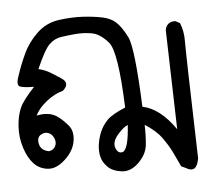

<svg xmlns="http://www.w3.org/2000/svg" viewBox="-41 -307 585 544"><g transform="rotate(-5 252.0 -35.0)"><path d="M466.8 188.5 454.1 182.6Q444.3 161.1 434.6 141.1Q424.8 121.1 408.7 98.6Q392.6 76.2 361.3 56.6Q362.3 89.8 359.4 115.2Q356.4 140.6 333.5 163.1Q310.5 185.5 284.7 182.1Q258.8 178.7 245.1 164.6Q231.4 150.4 228 134.3Q224.6 118.2 227.1 100.6Q229.5 83 236.8 65.4Q244.1 47.9 258.3 33.2Q272.5 18.6 310.5 2.9Q304.7 -157.2 281.2 -184.1Q257.8 -210.9 234.4 -214.8Q210.9 -218.8 188 -216.8Q165 -214.8 146.5 -211.9Q127.9 -209 113.3 -194.8Q98.6 -180.7 75.2 -127Q92.8 -123 107.4 -114.3Q122.1 -105.5 136.7 -95.7Q162.1 -80.1 138.7 -59.6Q115.2 -53.7 91.8 -35.2Q68.4 -16.6 58.6 3.9Q75.2 0 90.8 2Q106.4 3.9 119.6 13.7Q132.8 23.4 147 40Q161.1 56.6 156.7 84.5Q152.3 112.3 127 135.7Q101.6 159.2 77.6 156.7Q53.7 154.3 37.6 137.2Q21.5 120.1 12.2 90.3Q2.9 60.5 4.9 30.3Q6.8 0 16.1 -21.5Q25.4 -43 58.6 -78.1Q32.2 -78.1 20 -82Q7.8 -85.9 16.6 -110.4Q27.3 -143.6 42 -174.8Q56.6 -206.1 83 -231Q109.4 -255.9 146 -260.7Q182.6 -265.6 214.4 -263.7Q246.1 -261.7 269 -256.8Q292 -252 306.6 -238.8Q321.3 -225.6 336.9 -194.8Q352.5 -164.1 359.4 4.9Q383.8 9.8 407.2 27.8Q430.7 45.9 452.1 77.1L444.3 -205.1Q445.3 -214.8 452.1 -221.7Q460 -229.5 473.6 -228.5L486.3 -221.7Q496.1 -197.3 495.6 -169.4Q495.1 -141.6 503.9 164.1Q497.1 207 466.8 188.5ZM293 127.9Q309.6 120.1 313.5 52.7Q300.8 57.6 283.7 77.6Q266.6 97.7 272.9 114.7Q279.3 131.8 293 127.9ZM85 107.4Q97.7 105.5 103 95.2Q108.4 85 103.5 72.8Q98.6 60.5 87.9 56.2Q77.1 51.8 65.4 59.1Q53.7 66.4 58.1 85Q62.5 103.5 85 107.4Z"/></g></svg>

Font: JasonHandwriting2
Style: Regular
Weight: 400
Version: Version 1.05.10